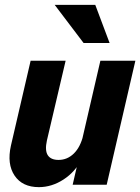

<svg xmlns="http://www.w3.org/2000/svg" viewBox="-20 -760 577 790"><path d="M140 10Q72 10 40 -37.5Q8 -85 25 -161L106 -510H250L173 -182Q164 -141 176.5 -121.5Q189 -102 221 -102Q257 -102 284 -128.5Q311 -155 323 -205L317 -107Q290 -53 241.5 -21.5Q193 10 140 10ZM279 0 304 -108H300L393 -510H537L419 0ZM324 -583 205 -740H372L431 -583Z"/></svg>

Font: Instrument Sans SemiCondensed
Style: Bold Italic
Weight: 700
Width: 4
Italic angle: -13°
Designer: Rodrigo Fuenzalida
Foundry: fragTYPE
Version: Version 1.000;gftools[0.9.28]